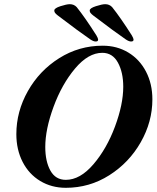

<svg xmlns="http://www.w3.org/2000/svg" viewBox="-20 -882 747 916"><path d="M58 -242Q58 -350 113 -447.5Q168 -545 262.5 -604.5Q357 -664 470 -664Q538 -664 592 -631.5Q646 -599 676.5 -540.5Q707 -482 707 -408Q707 -301 651.5 -203.5Q596 -106 501.5 -46Q407 14 294 14Q226 14 172 -18.5Q118 -51 88 -109.5Q58 -168 58 -242ZM568 -468Q568 -537 542.5 -583.5Q517 -630 468 -630Q401 -630 338 -555Q275 -480 235.5 -372.5Q196 -265 196 -181Q196 -112 220.5 -68Q245 -24 294 -24Q362 -24 425.5 -98Q489 -172 528.5 -278Q568 -384 568 -468ZM448 -692V-694Q448 -699 440 -713Q386 -798 346 -848Q333 -862 313 -862Q298 -862 268.5 -852.5Q239 -843 239 -832Q239 -825 243 -820Q247 -815 256 -808Q361 -728 411 -694Q426 -684 436 -684Q448 -684 448 -692ZM617 -692V-694Q617 -699 609 -713Q555 -798 515 -848Q502 -862 482 -862Q467 -862 437.5 -852.5Q408 -843 408 -832Q408 -825 412 -820Q416 -815 425 -808Q530 -728 580 -694Q595 -684 605 -684Q617 -684 617 -692Z"/></svg>

Font: EB Garamond
Style: Bold Italic
Weight: 700
Italic angle: -17.2°
Designer: Georg Duffner and Octavio Pardo
Foundry: Georg Duffner
Version: Version 1.000